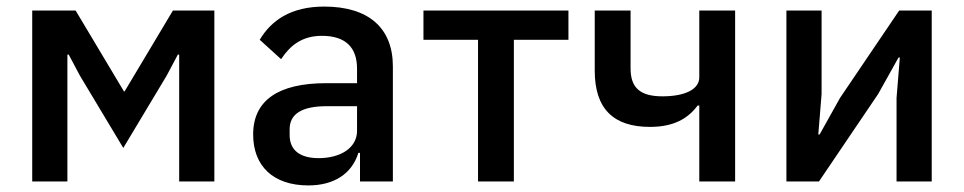

<svg xmlns="http://www.w3.org/2000/svg" viewBox="-20 -552 2932 584"><path d="M78 -520H210L357 -274H359L506 -520H632V0H525V-386H521L487 -322L355 -102L223 -322L189 -386H185V0H78Z M966 -532C865 -532 805 -490 770 -431L835 -372C862 -413 898 -443 959 -443C1032 -443 1066 -407 1066 -343V-299H972C827 -299 750 -247 750 -143C750 -48 810 12 918 12C994 12 1050 -22 1070 -87H1075V0H1175V-350C1175 -467 1101 -532 966 -532ZM1066 -154C1066 -103 1017 -71 949 -71C894 -71 861 -94 861 -141V-159C861 -206 899 -229 974 -229H1066V-154Z M1434 -431H1268V-520H1709V-431H1543V0H1434Z M2107 -231H2102C2073 -192 2030 -166 1957 -166C1846 -166 1789 -221 1789 -337V-520H1898V-344C1898 -285 1927 -259 1995 -259C2063 -259 2107 -280 2107 -317V-520H2216V0H2107Z M2372 -520H2479V-266L2469 -143H2473L2535 -254L2715 -520H2814V0H2707V-254L2717 -377H2713L2651 -266L2471 0H2372Z"/></svg>

Font: Plexus Sans Medium
Style: Regular
Weight: 500
Version: Version 2.001;PS 002.001;hotconv 1.0.70;makeotf.lib2.5.58329